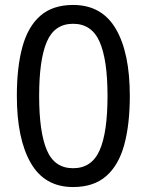

<svg xmlns="http://www.w3.org/2000/svg" viewBox="-20 -745 591 775"><path d="M275 10Q160 10 104 -87.5Q48 -185 48 -358Q48 -474 70.5 -556Q93 -638 143 -681.5Q193 -725 275 -725Q391 -725 447.5 -628.5Q504 -532 504 -358Q504 -243 481.5 -160.5Q459 -78 408.5 -34Q358 10 275 10ZM275 -66Q350 -66 382 -138Q414 -210 414 -358Q414 -504 382 -576.5Q350 -649 275 -649Q200 -649 169 -576.5Q138 -504 138 -358Q138 -212 169 -139Q200 -66 275 -66Z"/></svg>

Font: hextelugu15
Style: Book
Weight: 400
Designer: Jelle Bosma - Monotype Design Team
Foundry: Monotype Imaging Inc.
Version: Version 2.003